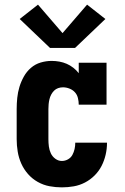

<svg xmlns="http://www.w3.org/2000/svg" viewBox="-20 -801 540 829"><path d="M247 8Q220 8 193.5 3Q167 -2 143 -15.5Q119 -29 101 -49.5Q83 -70 72 -94.5Q61 -119 56.5 -146Q52 -173 52 -200V-330Q52 -354 54.5 -378.5Q57 -403 64 -426Q71 -449 83 -470.5Q95 -492 113.5 -508Q132 -524 155.5 -531Q179 -538 203 -538Q220 -538 236.5 -535Q253 -532 268 -525.5Q283 -519 296.5 -508.5Q310 -498 320 -485V-530H440V-349H320Q320 -363 316.5 -377.5Q313 -392 303.5 -402.5Q294 -413 280 -418.5Q266 -424 252 -424Q241 -424 231 -420.5Q221 -417 213.5 -409.5Q206 -402 201 -392.5Q196 -383 193.5 -372.5Q191 -362 190 -351.5Q189 -341 189 -330V-200Q189 -184 191 -168.5Q193 -153 199.5 -139Q206 -125 219 -115.5Q232 -106 247 -106Q261 -106 273.5 -113Q286 -120 292.5 -132Q299 -144 302 -157.5Q305 -171 305 -185Q305 -185 305 -185Q305 -185 305 -185H442Q442 -185 442 -184.5Q442 -184 442 -184Q442 -158 436 -132.5Q430 -107 418.5 -84.5Q407 -62 388.5 -43.5Q370 -25 347 -13Q324 -1 298.5 3.5Q273 8 247 8ZM196 -594 65 -719 144 -781 250 -658 356 -781 435 -719 304 -594Z"/></svg>

Font: Iosevka Slab Heavy
Style: Regular
Weight: 900
Monospace: yes
Designer: Belleve Invis
Foundry: Belleve Invis
Version: Version 11.1.0; ttfautohint (v1.8.3)